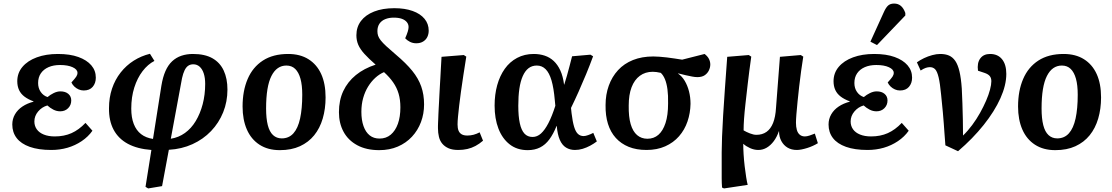

<svg xmlns="http://www.w3.org/2000/svg" viewBox="-20 -828 6245 1078"><path d="M268 14Q196 14 147 -3.5Q98 -21 73.5 -53Q49 -85 49 -129Q49 -160 64 -186Q79 -212 106 -230Q133 -248 168 -257V-259Q138 -270 117.5 -285.5Q97 -301 87 -322.5Q77 -344 77 -372Q77 -418 106 -452.5Q135 -487 186.5 -506Q238 -525 305 -525Q373 -525 420 -508Q467 -491 492.5 -461.5Q518 -432 518 -392Q518 -361 500.5 -340.5Q483 -320 450 -320Q435 -320 421.5 -326Q408 -332 397.5 -342Q387 -352 381 -365Q401 -387 408 -397.5Q415 -408 415 -419Q415 -438 388 -450.5Q361 -463 317 -463Q280 -463 252.5 -451Q225 -439 209.5 -416.5Q194 -394 194 -362Q194 -333 208.5 -312Q223 -291 247 -283Q262 -296 281.5 -305.5Q301 -315 319 -315Q347 -315 363.5 -301Q380 -287 380 -264Q380 -238 362.5 -220.5Q345 -203 318 -203Q298 -203 279.5 -212.5Q261 -222 246 -236Q215 -227 194 -202Q173 -177 173 -146Q173 -121 186.5 -102Q200 -83 226 -72.5Q252 -62 288 -62Q340 -62 381.5 -80.5Q423 -99 460 -138L499 -94Q475 -60 438.5 -35.5Q402 -11 359 1.5Q316 14 268 14Z M812 230 797 221 830 14Q751 8 698 -20.5Q645 -49 618 -99.5Q591 -150 592 -221Q592 -280 609 -330.5Q626 -381 657.5 -421Q689 -461 731 -487.5Q773 -514 822 -526L847 -486Q810 -467 780.5 -428.5Q751 -390 734 -336.5Q717 -283 717 -218Q717 -168 731 -132Q745 -96 772 -75Q799 -54 839 -48L886 -346Q894 -395 909 -429Q924 -463 946.5 -484Q969 -505 998.5 -515Q1028 -525 1063 -525Q1130 -525 1172.5 -501Q1215 -477 1236 -432Q1257 -387 1257 -325Q1257 -257 1233 -197.5Q1209 -138 1165 -92Q1121 -46 1060.5 -18.5Q1000 9 928 13L890 217ZM939 -49Q983 -56 1018.5 -81.5Q1054 -107 1079 -148.5Q1104 -190 1118 -243Q1132 -296 1132 -357Q1132 -391 1124 -415.5Q1116 -440 1101 -453.5Q1086 -467 1065 -467Q1049 -467 1037 -459Q1025 -451 1016.5 -433.5Q1008 -416 1002 -389Z M1551 15Q1484 15 1437 -15.5Q1390 -46 1366 -101Q1342 -156 1342 -230Q1342 -318 1370.5 -384.5Q1399 -451 1456 -488Q1513 -525 1598 -525Q1665 -525 1712 -495.5Q1759 -466 1783.5 -412Q1808 -358 1808 -281Q1808 -217 1792 -162.5Q1776 -108 1744 -68.5Q1712 -29 1664 -7Q1616 15 1551 15ZM1562 -51Q1602 -51 1627.5 -79.5Q1653 -108 1665 -163Q1677 -218 1677 -296Q1677 -350 1667 -386Q1657 -422 1637.5 -441Q1618 -460 1588 -460Q1561 -460 1540 -445.5Q1519 -431 1504 -401.5Q1489 -372 1481.5 -326.5Q1474 -281 1474 -219Q1474 -163 1483.5 -125.5Q1493 -88 1513 -69.5Q1533 -51 1562 -51Z M2109 15Q2037 15 1986 -12.5Q1935 -40 1909 -88Q1883 -136 1883 -198Q1883 -265 1907.5 -317Q1932 -369 1978 -406.5Q2024 -444 2089 -465Q2050 -499 2026 -525.5Q2002 -552 1991.5 -576.5Q1981 -601 1981 -630Q1981 -676 2006.5 -710Q2032 -744 2080 -763Q2128 -782 2194 -782Q2253 -782 2296.5 -766.5Q2340 -751 2363.5 -722.5Q2387 -694 2387 -656Q2387 -637 2379.5 -621Q2372 -605 2356 -595Q2340 -585 2317 -585Q2298 -585 2282 -593Q2266 -601 2255 -613Q2265 -636 2269.5 -651Q2274 -666 2274 -676Q2274 -692 2264 -704Q2254 -716 2236 -722.5Q2218 -729 2190 -729Q2164 -729 2143 -720.5Q2122 -712 2110.5 -695Q2099 -678 2099 -653Q2099 -639 2103 -627Q2107 -615 2118 -601Q2129 -587 2149.5 -568Q2170 -549 2203 -521Q2260 -473 2294.5 -430.5Q2329 -388 2345 -342.5Q2361 -297 2361 -242Q2361 -189 2343.5 -142.5Q2326 -96 2293 -60.5Q2260 -25 2213.5 -5Q2167 15 2109 15ZM2111 -50Q2148 -50 2174 -72Q2200 -94 2214 -133Q2228 -172 2228 -225Q2228 -268 2218 -302Q2208 -336 2187.5 -365.5Q2167 -395 2136 -423Q2110 -412 2087 -391Q2064 -370 2046.5 -341.5Q2029 -313 2019 -277.5Q2009 -242 2009 -200Q2009 -154 2021 -120Q2033 -86 2055.5 -68Q2078 -50 2111 -50Z M2553 14Q2520 14 2498.5 4.5Q2477 -5 2463.5 -21Q2450 -37 2444.5 -59.5Q2439 -82 2439 -108Q2439 -114 2439 -121.5Q2439 -129 2439.5 -138.5Q2440 -148 2440.5 -160.5Q2441 -173 2441.5 -187Q2442 -201 2443 -218Q2444 -235 2445 -254Q2446 -273 2447 -294.5Q2448 -316 2449.5 -340.5Q2451 -365 2452.5 -391.5Q2454 -418 2455.5 -447.5Q2457 -477 2459 -509L2584 -519L2598 -510Q2589 -455 2581.5 -405Q2574 -355 2568 -312.5Q2562 -270 2558 -234.5Q2554 -199 2551.5 -173Q2549 -147 2549 -129Q2549 -108 2554.5 -94.5Q2560 -81 2572 -74Q2584 -67 2604 -67Q2622 -67 2639 -71.5Q2656 -76 2673 -85L2692 -38Q2671 -20 2649.5 -8.5Q2628 3 2604 8.5Q2580 14 2553 14Z M2943 15Q2883 15 2841.5 -17.5Q2800 -50 2778.5 -106Q2757 -162 2757 -235Q2757 -297 2771.5 -349.5Q2786 -402 2814 -441.5Q2842 -481 2883.5 -503Q2925 -525 2977 -525Q3010 -525 3038.5 -515.5Q3067 -506 3089 -485.5Q3111 -465 3126 -432.5Q3141 -400 3147 -353H3148Q3156 -377 3163 -402.5Q3170 -428 3177.5 -456Q3185 -484 3192 -512L3295 -521L3310 -512Q3292 -463 3271 -412Q3250 -361 3228.5 -313Q3207 -265 3186 -222L3189 -193Q3195 -144 3203.5 -116Q3212 -88 3225 -76Q3238 -64 3257 -64Q3267 -64 3282.5 -69.5Q3298 -75 3311 -82L3331 -34Q3314 -21 3293.5 -10Q3273 1 3251.5 7.5Q3230 14 3208 14Q3180 14 3158 0.5Q3136 -13 3123 -43Q3110 -73 3106 -121H3105Q3087 -76 3064.5 -45.5Q3042 -15 3012 0Q2982 15 2943 15ZM2970 -59Q2996 -59 3017.5 -78.5Q3039 -98 3059 -136.5Q3079 -175 3098 -234L3095 -265Q3089 -334 3076.5 -376.5Q3064 -419 3043.5 -439.5Q3023 -460 2994 -460Q2967 -460 2947.5 -445Q2928 -430 2915 -400.5Q2902 -371 2896 -329.5Q2890 -288 2890 -234Q2890 -175 2898.5 -136Q2907 -97 2924.5 -78Q2942 -59 2970 -59Z M3610 14Q3553 14 3510 -3.5Q3467 -21 3437.5 -53.5Q3408 -86 3393.5 -132.5Q3379 -179 3380 -238Q3380 -297 3398 -347Q3416 -397 3450 -434Q3484 -471 3534 -491Q3584 -511 3648 -511Q3663 -511 3683 -509.5Q3703 -508 3724.5 -505.5Q3746 -503 3768 -499.5Q3790 -496 3810 -493L3936 -525Q3953 -512 3960.5 -497Q3968 -482 3968 -466Q3968 -449 3960 -432.5Q3952 -416 3936.5 -405.5Q3921 -395 3895 -395Q3883 -395 3867 -398Q3851 -401 3831 -405.5Q3811 -410 3788 -416V-414Q3809 -400 3824.5 -374Q3840 -348 3848.5 -315Q3857 -282 3857 -245Q3856 -193 3840 -146Q3824 -99 3792.5 -63Q3761 -27 3715 -6.5Q3669 14 3610 14ZM3615 -49Q3651 -49 3676.5 -71Q3702 -93 3716.5 -137Q3731 -181 3731 -247Q3732 -293 3727.5 -326.5Q3723 -360 3713.5 -383Q3704 -406 3690 -419Q3677 -422 3666 -423.5Q3655 -425 3645 -425Q3603 -425 3572.5 -402.5Q3542 -380 3526 -338Q3510 -296 3510 -235Q3509 -172 3521 -131Q3533 -90 3557 -69.5Q3581 -49 3615 -49Z M4045 230 4034 225Q4032 199 4032 171.5Q4032 144 4032 109Q4032 74 4032 27Q4032 -8 4034 -60Q4036 -112 4040 -179Q4044 -246 4050 -329Q4056 -412 4063 -509L4184 -519L4198 -510Q4186 -425 4178.5 -359.5Q4171 -294 4165.5 -245.5Q4160 -197 4157.5 -160.5Q4155 -124 4155 -96Q4170 -87 4190.5 -79Q4211 -71 4227 -71Q4260 -71 4283.5 -87.5Q4307 -104 4320.5 -137.5Q4334 -171 4337 -223L4359 -509L4476 -519L4490 -510Q4484 -473 4478 -429.5Q4472 -386 4467 -342Q4462 -298 4458 -258Q4454 -218 4451.5 -187Q4449 -156 4449 -139Q4449 -116 4454 -98.5Q4459 -81 4470.5 -71.5Q4482 -62 4499 -62Q4510 -62 4525.5 -67Q4541 -72 4555 -78L4572 -24Q4559 -16 4543.5 -9Q4528 -2 4512 3Q4496 8 4481 11Q4466 14 4454 14Q4424 14 4402 1Q4380 -12 4367 -36Q4354 -60 4354 -91H4353Q4342 -59 4324.5 -35.5Q4307 -12 4285 1Q4263 14 4238 14Q4214 14 4191 3.5Q4168 -7 4154 -20H4153Q4153 5 4155 38Q4157 71 4161 105Q4165 139 4169.5 167Q4174 195 4178 210Z M4851 14Q4779 14 4730 -3.5Q4681 -21 4656.5 -53Q4632 -85 4632 -129Q4632 -160 4647 -186Q4662 -212 4689 -230Q4716 -248 4751 -257V-259Q4721 -270 4700.5 -285.5Q4680 -301 4670 -322.5Q4660 -344 4660 -372Q4660 -418 4689 -452.5Q4718 -487 4769.5 -506Q4821 -525 4888 -525Q4956 -525 5003 -508Q5050 -491 5075.5 -461.5Q5101 -432 5101 -392Q5101 -361 5083.5 -340.5Q5066 -320 5033 -320Q5018 -320 5004.5 -326Q4991 -332 4980.5 -342Q4970 -352 4964 -365Q4984 -387 4991 -397.5Q4998 -408 4998 -419Q4998 -438 4971 -450.5Q4944 -463 4900 -463Q4863 -463 4835.5 -451Q4808 -439 4792.5 -416.5Q4777 -394 4777 -362Q4777 -333 4791.5 -312Q4806 -291 4830 -283Q4845 -296 4864.5 -305.5Q4884 -315 4902 -315Q4930 -315 4946.5 -301Q4963 -287 4963 -264Q4963 -238 4945.5 -220.5Q4928 -203 4901 -203Q4881 -203 4862.5 -212.5Q4844 -222 4829 -236Q4798 -227 4777 -202Q4756 -177 4756 -146Q4756 -121 4769.5 -102Q4783 -83 4809 -72.5Q4835 -62 4871 -62Q4923 -62 4964.5 -80.5Q5006 -99 5043 -138L5082 -94Q5058 -60 5021.5 -35.5Q4985 -11 4942 1.5Q4899 14 4851 14ZM4904 -575 4867 -594 4942 -759Q4954 -786 4966.5 -797Q4979 -808 5000 -808Q5023 -808 5038.5 -794.5Q5054 -781 5063 -755V-741Z M5359 21 5288 -12Q5285 -50 5283 -77.5Q5281 -105 5279 -133.5Q5277 -162 5273.5 -200Q5270 -238 5264 -296Q5258 -360 5250 -393.5Q5242 -427 5230.5 -439Q5219 -451 5201 -451Q5190 -451 5178 -447Q5166 -443 5149 -432L5128 -478Q5146 -491 5168 -501.5Q5190 -512 5214 -518.5Q5238 -525 5259 -525Q5288 -525 5308.5 -516Q5329 -507 5343.5 -486Q5358 -465 5367 -427Q5376 -389 5380 -331Q5382 -293 5383.5 -248Q5385 -203 5386 -156.5Q5387 -110 5387 -67Q5414 -93 5438.5 -126Q5463 -159 5482.5 -194Q5502 -229 5516.5 -262.5Q5531 -296 5538.5 -324.5Q5546 -353 5546 -372Q5546 -390 5537 -401Q5528 -412 5507 -419L5471 -431Q5465 -474 5483.5 -499.5Q5502 -525 5539 -525Q5582 -525 5606 -495.5Q5630 -466 5630 -413Q5630 -350 5597 -276.5Q5564 -203 5503 -126.5Q5442 -50 5359 21Z M5905 15Q5838 15 5791 -15.5Q5744 -46 5720 -101Q5696 -156 5696 -230Q5696 -318 5724.5 -384.5Q5753 -451 5810 -488Q5867 -525 5952 -525Q6019 -525 6066 -495.5Q6113 -466 6137.5 -412Q6162 -358 6162 -281Q6162 -217 6146 -162.5Q6130 -108 6098 -68.5Q6066 -29 6018 -7Q5970 15 5905 15ZM5916 -51Q5956 -51 5981.5 -79.5Q6007 -108 6019 -163Q6031 -218 6031 -296Q6031 -350 6021 -386Q6011 -422 5991.5 -441Q5972 -460 5942 -460Q5915 -460 5894 -445.5Q5873 -431 5858 -401.5Q5843 -372 5835.5 -326.5Q5828 -281 5828 -219Q5828 -163 5837.5 -125.5Q5847 -88 5867 -69.5Q5887 -51 5916 -51Z"/></svg>

Font: Literata 18pt SemiBold
Style: Italic
Weight: 600
Italic angle: -2°
Designer: Latin by Veronika Burian and Jose Scaglione. Greek by Irene Vlachou. Cyrillic by Vera Evstafieva
Foundry: TypeTogether
Version: Version 3.103;gftools[0.9.29]